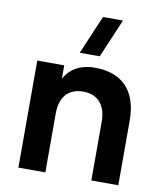

<svg xmlns="http://www.w3.org/2000/svg" viewBox="-89 -882 810 954"><g transform="rotate(10 316.5 -405.0)"><path d="M454 -810H353L270 -615H371ZM437 0H573V-328C573 -483.5 487.5 -555 359 -555C280 -555 232 -521.5 205 -473.5V-540H69V0H205V-297.5C205 -376.5 243.5 -428 321 -428C398.5 -428 437 -375.5 437 -297.5Z"/></g></svg>

Font: Vela Sans ExtBd
Style: Regular
Weight: 800
Designer: Principal design: Mikhail Sharanda - project Manrope.
Design modification: Ravid Balaliev
Foundry: Mikhail Sharanda
Version: Version 1.001